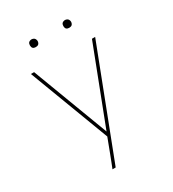

<svg xmlns="http://www.w3.org/2000/svg" viewBox="-215 -813 1030 1144"><g transform="rotate(-30 300.0 -241.0)"><path d="M216 215Q224 195 232 174.5Q240 154 248 133L287 30L79 -520H101L298 2L499 -520H521L238 215ZM415 -644Q410 -644 404.5 -645.5Q399 -647 395.5 -650.5Q392 -654 390.5 -659.5Q389 -665 389 -670Q389 -675 390.5 -680.5Q392 -686 395.5 -689.5Q399 -693 404.5 -695Q410 -697 415 -697Q420 -697 425.5 -695Q431 -693 434.5 -689.5Q438 -686 440 -680.5Q442 -675 442 -670Q442 -665 440 -659.5Q438 -654 434.5 -650.5Q431 -647 425.5 -645.5Q420 -644 415 -644ZM185 -644Q180 -644 174.5 -645.5Q169 -647 165.5 -650.5Q162 -654 160.5 -659.5Q159 -665 159 -670Q159 -675 160.5 -680.5Q162 -686 165.5 -689.5Q169 -693 174.5 -695Q180 -697 185 -697Q190 -697 195.5 -695Q201 -693 204.5 -689.5Q208 -686 210 -680.5Q212 -675 212 -670Q212 -665 210 -659.5Q208 -654 204.5 -650.5Q201 -647 195.5 -645.5Q190 -644 185 -644Z"/></g></svg>

Font: Iosevka Thin Extended
Style: Regular
Weight: 100
Width: 7
Monospace: yes
Designer: Belleve Invis
Foundry: Belleve Invis
Version: Version 32.5.0; ttfautohint (v1.8.4)